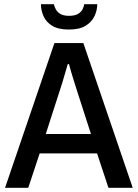

<svg xmlns="http://www.w3.org/2000/svg" viewBox="-20 -890 654 910"><path d="M4 0 238 -686H375L609 0H494L440 -163H168L114 0ZM197 -255H411L344 -463Q341 -472 336.5 -486.5Q332 -501 326.5 -518.5Q321 -536 316 -553.5Q311 -571 307 -586H301Q296 -568 289 -544.5Q282 -521 275.5 -499Q269 -477 264 -463ZM306 -750Q256 -750 227 -768Q198 -786 186 -814Q174 -842 174 -870H235Q238 -859 244.5 -846Q251 -833 266 -824Q281 -815 307 -815Q334 -815 349.5 -824Q365 -833 371.5 -846.5Q378 -860 379 -870H441Q441 -842 428 -814Q415 -786 386 -768Q357 -750 306 -750Z"/></svg>

Font: Archivo SemiCondensed Medium
Style: Regular
Weight: 500
Width: 4
Designer: Hector Gatti
Foundry: Omnibus-Type
Version: Version 2.001